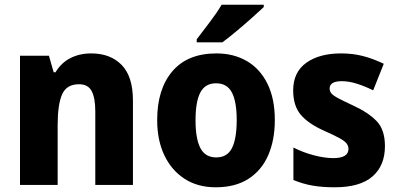

<svg xmlns="http://www.w3.org/2000/svg" viewBox="-20 -786 1690 816"><path d="M368 -559Q449 -559 497 -510Q545 -461 545 -359V0H385V-313Q385 -370 369.5 -399Q354 -428 316 -428Q263 -428 244 -385Q225 -342 225 -253V0H65V-549H188L208 -479H216Q240 -519 279 -539Q318 -559 368 -559Z M1148 -276Q1148 -191 1120 -126.5Q1092 -62 1036 -26Q980 10 897 10Q820 10 764.5 -26Q709 -62 678.5 -126Q648 -190 648 -276Q648 -407 712.5 -483Q777 -559 900 -559Q973 -559 1029 -526.5Q1085 -494 1116.5 -430.5Q1148 -367 1148 -276ZM811 -275Q811 -197 831.5 -157Q852 -117 899 -117Q946 -117 966 -157Q986 -197 986 -276Q986 -354 965.5 -393Q945 -432 898 -432Q852 -432 831.5 -393Q811 -354 811 -275ZM1101 -756Q1082 -738 1050.5 -710Q1019 -682 985 -653.5Q951 -625 925 -606H816V-619Q841 -652 871.5 -692Q902 -732 922 -766H1101Z M1616 -165Q1616 -82 1563 -36Q1510 10 1402 10Q1351 10 1309.5 3Q1268 -4 1227 -21V-159Q1268 -138 1314 -126Q1360 -114 1396 -114Q1461 -114 1461 -153Q1461 -165 1453.5 -175.5Q1446 -186 1423.5 -198.5Q1401 -211 1356 -231Q1291 -260 1258.5 -298Q1226 -336 1226 -402Q1226 -479 1281.5 -519Q1337 -559 1430 -559Q1479 -559 1522 -548Q1565 -537 1611 -515L1566 -402Q1532 -419 1497.5 -430Q1463 -441 1433 -441Q1381 -441 1381 -410Q1381 -398 1388.5 -389Q1396 -380 1417.5 -368.5Q1439 -357 1482 -337Q1545 -308 1580.5 -271.5Q1616 -235 1616 -165Z"/></svg>

Font: Noto Sans Devanagari SemiCondensed ExtraBold
Style: Regular
Weight: 800
Width: 4
Designer: Jelle Bosma - Monotype Design Team
Foundry: Monotype Imaging Inc.
Version: Version 2.004; ttfautohint (v1.8.4.7-5d5b)